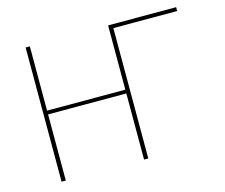

<svg xmlns="http://www.w3.org/2000/svg" viewBox="-99 -832 1133 965"><g transform="rotate(-15 467.5 -349.0)"><path d="M107.9 0V-698.2H129.9V-363.8H537.1V-698.2H891.1V-678.2H559.1V0H537.1V-344.2H129.9V0Z"/></g></svg>

Font: Anuphan Thin
Style: Regular
Weight: 250
Designer: Mike Abbink, Paul van der Laan, Pieter van Rosmalen, Mint Tantisuwanna
Foundry: Bold Monday; Cadson Demak
Version: Version 3.002;hotconv 1.0.109;makeotfexe 2.5.65596